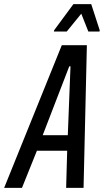

<svg xmlns="http://www.w3.org/2000/svg" viewBox="-58 -906 501 926"><path d="M-38 0 240 -688H361L345 0H261L266 -179H120L48 0ZM148 -254H269L282 -586H276ZM202 -754 203 -760 296 -886H382L423 -760L422 -754H368L334 -840L264 -754Z"/></svg>

Font: Saira ExtraCondensed Medium
Style: Italic
Weight: 500
Width: 2
Italic angle: -12°
Designer: Hector Gatti with collaboration of the Omnibus-Type team
Foundry: Omnibus-Type
Version: Version 1.101